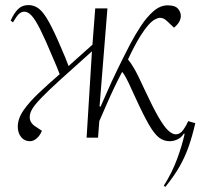

<svg xmlns="http://www.w3.org/2000/svg" viewBox="-20 -542 789 756"><path d="M372 -123 376 -122Q385 -142 402 -181Q419 -220 442.5 -268.5Q466 -317 492 -367Q512 -405 535 -440Q558 -475 584.5 -498Q611 -521 640 -521Q669 -521 680.5 -508Q692 -495 692 -479Q692 -455 665 -433L640 -457Q621 -476 602 -470.5Q583 -465 565.5 -445Q548 -425 532 -399Q522 -383 509 -358.5Q496 -334 484 -308Q495 -295 509 -271Q523 -247 548 -192Q581 -121 603.5 -82Q626 -43 642.5 -28Q659 -13 672 -13Q689 -13 701.5 -30.5Q714 -48 721 -65L749 -57Q737 -5 722.5 36Q708 77 686.5 114.5Q665 152 631 194L625 189Q657 139 677 85Q697 31 707 -15L704 -16Q694 0 678.5 7Q663 14 648 14Q625 14 606.5 0Q588 -14 566.5 -51Q545 -88 513 -158Q496 -196 486.5 -215.5Q477 -235 471.5 -244Q466 -253 461 -259Q448 -235 431 -199.5Q414 -164 398.5 -128Q383 -92 371 -65L366 0H321L342 -340Q266 -272 217.5 -228Q169 -184 143 -157Q117 -130 107 -113Q97 -96 97 -81Q97 -59 118 -45L145 -27Q138 -9 125 2.5Q112 14 98 14Q76 14 63 -2.5Q50 -19 50 -43Q50 -75 72.5 -107.5Q95 -140 132.5 -175.5Q170 -211 215 -250Q210 -264 203.5 -279Q197 -294 189 -313Q159 -385 139 -425Q119 -465 104.5 -480.5Q90 -496 76 -496Q64 -496 54.5 -487Q45 -478 31 -454L22 -461Q35 -490 51 -506Q67 -522 92 -522Q115 -522 133.5 -507.5Q152 -493 173 -455Q194 -417 224 -346Q231 -330 238 -313Q245 -296 250 -282L344 -366L355 -509H403Z"/></svg>

Font: Literata 72pt ExtraLight
Style: Italic
Weight: 200
Italic angle: -2°
Designer: Latin by Veronika Burian and Jose Scaglione. Greek by Irene Vlachou. Cyrillic by Vera Evstafieva
Foundry: TypeTogether
Version: Version 3.002